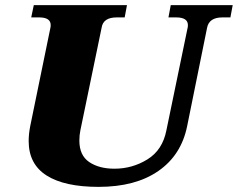

<svg xmlns="http://www.w3.org/2000/svg" viewBox="-20 -720 929 750"><path d="M92 -169Q92 -196 98 -227L177 -612Q178 -616 178 -622Q178 -652 133 -652H102L112 -700H476L467 -652H436Q383 -652 377 -612L294 -211Q290 -192 290 -171Q290 -113 328.5 -87Q367 -61 427 -61Q497 -61 556 -97.5Q615 -134 630 -211L713 -612Q714 -616 714 -622Q714 -652 668 -652H638L647 -700H889L880 -652H849Q797 -652 789 -612L711 -227Q688 -114 598.5 -52Q509 10 365 10Q232 10 162 -34.5Q92 -79 92 -169Z"/></svg>

Font: Taviraj Black
Style: Italic
Weight: 900
Italic angle: -12°
Designer: Katatrad Team
Foundry: CadsonDemak
Version: Version 1.001